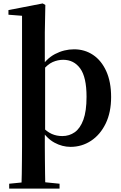

<svg xmlns="http://www.w3.org/2000/svg" viewBox="-20 -839 707 1118"><path d="M104.6 259.3Q106.3 217.3 106.8 174.2Q107.3 131 107.8 89.9Q108.3 48.8 108.3 13.8V-747.1L29.2 -753.3V-780.3L228.7 -819L244 -810L241 -650.9V-465L242.7 -454.7V-78.4L241 -65.1V13.8Q241 48.8 241.5 89.9Q242 131 242.5 174.2Q243 217.3 244 259.3ZM390.8 16.2Q342.6 16.2 297.4 -8.2Q252.2 -32.5 215.6 -90H208.9L226 -100.3Q253.9 -71.4 281.7 -59Q309.5 -46.7 343 -46.7Q383.6 -46.7 415.3 -69.1Q447 -91.5 465.5 -141.8Q483.9 -192.1 483.9 -275.5Q483.9 -389.4 447.2 -440.1Q410.5 -490.8 347.8 -490.8Q317.2 -490.8 287 -477.8Q256.7 -464.9 220.6 -421.1L205.7 -433.5H209.9Q247.5 -496.7 300.4 -524.3Q353.3 -551.9 411.3 -551.9Q473 -551.9 521.7 -519.4Q570.4 -486.9 598.7 -424.6Q627 -362.4 627 -273.9Q627 -184.8 595.4 -119.6Q563.7 -54.5 510 -19.1Q456.3 16.2 390.8 16.2ZM33.5 259.3V230.8L140.9 220.1H220.8L326.8 230.8V259.3Z"/></svg>

Font: Noto Serif HK ExtraLight
Style: Regular
Weight: 200
Designer: Ryoko NISHIZUKA 西塚涼子 (kana & ideographs); Frank Grießhammer (Latin, Greek & Cyrillic); Wenlong ZHANG 张文龙 (bopomofo); San
Foundry: Adobe
Version: Version 2.002-H1;hotconv 1.1.0;makeotfexe 2.6.0